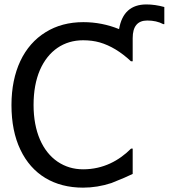

<svg xmlns="http://www.w3.org/2000/svg" viewBox="-20 -841 768 874"><path d="M728 -809.1C699.7 -816.9 672.4 -820.8 646.5 -820.8C576.2 -820.8 534.7 -783.2 522 -708.5C470.2 -729.5 416 -740.2 359.4 -740.2C294.4 -740.2 236.8 -725.1 187.5 -694.3C88.4 -633.3 32.2 -516.6 32.2 -362.8C32.2 -283.7 45.9 -215.8 72.8 -159.7C126.5 -46.4 227.1 13.2 357.9 13.2C401.4 13.2 444.3 6.3 487.3 -7.8C533.2 -25.9 565.4 -40 584 -49.3V-164.6H576.7C522.5 -110.4 450.7 -70.3 358.4 -70.3C314.9 -70.3 276.4 -82 242.2 -105C173.8 -151.4 132.8 -241.7 132.8 -362.8C132.8 -424.8 142.6 -477.5 161.6 -522C200.2 -610.4 270.5 -657.7 358.4 -657.7C386.2 -657.7 411.6 -654.3 434.1 -647.9C482.4 -633.8 529.8 -605.5 576.2 -562H584V-667.5C584 -720.7 606 -747.6 650.4 -747.6C678.2 -747.6 702.6 -742.2 723.6 -731H728Z"/></svg>

Font: SG Kara Light
Style: Regular
Weight: 400
Designer: Damoon Khanjanzadeh
Version: Version 1.000